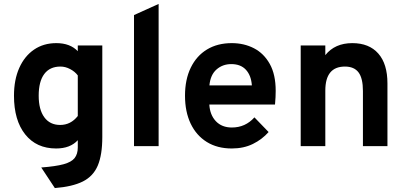

<svg xmlns="http://www.w3.org/2000/svg" viewBox="-20 -742 2061 975"><path d="M258.5 213 189.5 108.5Q262.5 103 302.8 92Q343 81 359 60.5Q375 40 375 7V-30Q336.5 12 265 12Q165 12 108 -59.5Q51 -131 51 -256Q51 -337 77.8 -397Q104.5 -457 152.8 -490Q201 -523 266 -523Q336 -523 375 -482V-511H499.5V-46Q499.5 44.5 476.5 98.8Q453.5 153 400.8 179.5Q348 206 258.5 213ZM285.5 -107.5Q339.5 -107.5 375 -153V-359Q360.5 -378.5 336.2 -391.2Q312 -404 287 -404Q233 -404 204.8 -366.2Q176.5 -328.5 176.5 -256Q176.5 -185.5 205 -146.5Q233.5 -107.5 285.5 -107.5Z M660.5 0V-665.5L785.5 -722V0Z M1157 12Q1083.5 12 1030.2 -21Q977 -54 948.2 -114.2Q919.5 -174.5 919.5 -256Q919.5 -338.5 948.8 -398.5Q978 -458.5 1031.2 -490.8Q1084.5 -523 1157 -523Q1219 -523 1269.5 -497Q1320 -471 1350 -417.2Q1380 -363.5 1380 -280.5Q1380 -267.5 1379.2 -248.8Q1378.5 -230 1376.5 -211H1043Q1046 -158.5 1076.2 -126.5Q1106.5 -94.5 1157.5 -94.5Q1226 -94.5 1272 -146L1344 -71.5Q1311 -34 1264.2 -11Q1217.5 12 1157 12ZM1043.5 -308.5H1259Q1255.5 -358.5 1229 -387.5Q1202.5 -416.5 1154.5 -416.5Q1110.5 -416.5 1079.5 -389.2Q1048.5 -362 1043.5 -308.5Z M1507 0V-511H1632V-462Q1680.5 -523 1769 -523Q1854.5 -523 1901 -470.2Q1947.5 -417.5 1947.5 -318.5V0H1823V-280Q1823 -344.5 1800.8 -374.2Q1778.5 -404 1731.5 -404Q1632 -404 1632 -282V0Z"/></svg>

Font: Overpass
Style: Bold
Weight: 700
Designer: Delve Withrington, Dave Bailey, Thomas Jockin
Foundry: Delve Fonts LLC
Version: Version 4.000; ttfautohint (v1.8.3)